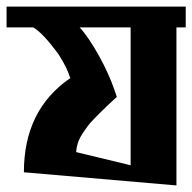

<svg xmlns="http://www.w3.org/2000/svg" viewBox="-21 -564 586 585"><path d="M544.9 -480.5H516.6V1L51.8 -39.1Q51.8 -229.5 193.4 -326.2L190.4 -333Q188.5 -340.8 180.7 -357.4Q172.9 -374 156.2 -400.4Q107.4 -465.8 80.1 -480.5H-1V-543.9H544.9ZM377 -60.5V-480.5H221.7Q235.4 -465.8 250.5 -443.4Q265.6 -420.9 280.3 -394.5Q294.9 -368.2 307.1 -341.3Q319.3 -314.5 327.1 -292L335 -268.6Q335 -268.6 325.7 -260.3Q316.4 -252 303.7 -239.7Q291 -227.5 277.3 -213.9Q263.7 -200.2 253.9 -189.5Q234.4 -165 223.6 -145.5Q212.9 -126 210.9 -100.6Z"/></svg>

Font: Shorif Bongobondhu ANSI V2
Style: Regular
Weight: 400
Designer: Shorif Uddin Shishir, Shorif art & Design, e-mail : shorifart@gmail.com, facebook : Shorif2001
Foundry: Lipighor Font Foundry
Version: Designed By Shorif Uddin Shishir | Build By Niladri Shekhar 